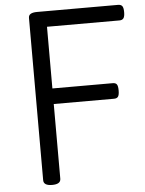

<svg xmlns="http://www.w3.org/2000/svg" viewBox="-59 -922 743 983"><g transform="rotate(-5 312.5 -430.5)"><path d="M169 14Q125 14 125 -14V-848Q125 -862 136 -868.5Q147 -875 169 -875H585Q600 -875 606.5 -866.5Q613 -858 613 -835Q613 -813 606.5 -804Q600 -795 585 -795H213V-478H523Q538 -478 544 -469.5Q550 -461 550 -438Q550 -416 544 -407Q538 -398 523 -398H213V-14Q213 0 202 7Q191 14 169 14Z"/></g></svg>

Font: Playwrite GB S
Style: Regular
Weight: 400
Designer: Veronika Burian, José Scaglione
Foundry: TypeTogether
Version: Version 1.000